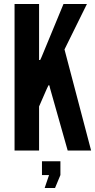

<svg xmlns="http://www.w3.org/2000/svg" viewBox="-20 -755 478 963"><path d="M53 0H176V-221L214 -308L223 -327H227.5L231 -312.5L319.5 0H437L303.5 -507L416 -735H298.5L188.5 -469L181.5 -454H176V-735H53ZM204 188H256L283 123V54H190.5V123H226Z"/></svg>

Font: League Gothic SemiExpanded
Style: Regular
Weight: 400
Width: 6
Designer: The League of Moveable Type
Version: Version 1.600; ttfautohint (v1.8.3)